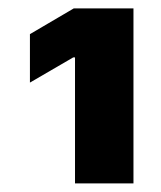

<svg xmlns="http://www.w3.org/2000/svg" viewBox="-20 -860 379 451"><path d="M293.5 -840.3V-429.2H156.2V-725.1H151.9L50.3 -666V-779.8L153.3 -840.3Z"/></svg>

Font: Inter 18pt Black
Style: Regular
Weight: 900
Designer: Rasmus Andersson
Foundry: rsms
Version: Version 4.001;git-66647c0bb